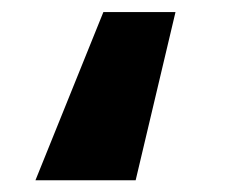

<svg xmlns="http://www.w3.org/2000/svg" viewBox="-20 -190 376 320"><path d="M39.1 110.4 152.3 -169.9H272.5L206.1 110.4Z"/></svg>

Font: GenEi M Gothic v2 Bold
Style: Regular
Weight: 700
Version: Version 2.0